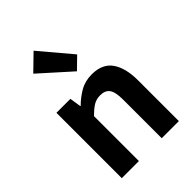

<svg xmlns="http://www.w3.org/2000/svg" viewBox="-261 -1044 1163 1163"><g transform="rotate(-45 320.5 -462.0)"><path d="M79.3 0V-559.8H199L210.4 -485.9H213.2Q249.5 -522.2 293.7 -547.9Q337.9 -573.5 395.2 -573.5Q485.6 -573.5 526.9 -514.3Q568.2 -455 568.2 -349.1V0H421.5V-330.9Q421.5 -396 402.5 -421.9Q383.5 -447.7 342.1 -447.7Q307.9 -447.7 282.6 -431.9Q257.3 -416 226 -385.1V0ZM345 -649.7 147.8 -826.6 247.5 -923.7 418.3 -721.2Z"/></g></svg>

Font: Noto Sans TC Thin
Style: Regular
Weight: 100
Designer: Ryoko NISHIZUKA 西塚涼子 (kana, bopomofo & ideographs); Paul D. Hunt (Latin, Greek & Cyrillic); Sandoll Communications 산돌커뮤니
Foundry: Adobe
Version: Version 2.004-H2;hotconv 1.0.118;makeotfexe 2.5.65603